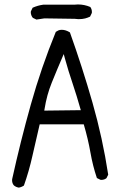

<svg xmlns="http://www.w3.org/2000/svg" viewBox="-20 -834 540 862"><path d="M158.2 -275.9H356Q375.5 -209.5 386 -149.4Q396.5 -89.4 415 -34.7L430.7 -26.9Q432.6 -26.4 434.6 -26.4Q448.7 -26.4 458 -34.2L465.8 -49.8Q440.9 -213.4 395.3 -373Q349.6 -532.7 293.9 -688.5Q275.4 -700.2 257.3 -700.2Q248 -700.2 241.7 -697.3Q235.4 -694.3 230.5 -690.9Q165 -530.8 118.4 -364.7Q71.8 -198.7 34.7 -30.3Q34.2 -27.8 34.2 -25.4Q34.2 -10.7 42.5 -1.5Q51.8 6.3 64.5 8.3Q76.7 6.3 87.4 -1Q110.4 -65.9 125.7 -134.8Q141.1 -203.6 158.2 -275.9ZM342.8 -339.4 178.7 -337.4 180.2 -345.7Q189.9 -407.2 212.2 -462.4Q234.4 -517.6 266.1 -591.3L271.5 -571.3Q287.1 -514.6 305.7 -460Q324.2 -405.3 342.8 -339.4ZM315.9 -749.5Q326.2 -748 332 -748Q350.1 -748 362.1 -751.2Q374 -754.4 384.3 -759.3L392.1 -775.4Q392.6 -777.3 392.6 -779.3Q392.6 -793.5 385.3 -802.7Q358.9 -814 329.6 -814Q321.8 -814 314 -813H313.5H174.3Q149.4 -809.6 126.5 -799.3L118.7 -783.2Q118.2 -781.7 118.2 -779.8Q118.2 -765.1 127.4 -753.9L143.6 -746.1L179.2 -751.5Z"/></svg>

Font: Bakudai
Style: ExtraLight
Weight: 200
Version: Version 1.48